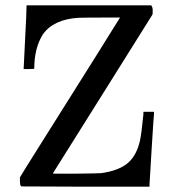

<svg xmlns="http://www.w3.org/2000/svg" viewBox="-20 -703 651 723"><path d="M69 -443Q69 -452 74.5 -554Q80 -656 80 -683H549Q555 -677 555 -664Q555 -649 554 -648Q552 -645 366 -348Q180 -51 179 -50Q178 -49 192 -49Q206 -49 263 -49Q352 -50 361 -51Q426 -60 460 -88Q494 -116 507 -173Q513 -200 520 -273V-282H560V-274Q559 -272 551 -141.5Q543 -11 543 -8V0H302L61 -1L58 -3Q55 -8 55 -21V-35Q59 -43 153.5 -193Q248 -343 340 -489.5Q432 -636 432 -637Q288 -637 275 -636Q181 -630 141 -573Q109 -521 109 -445Q109 -443 89 -443Z"/></svg>

Font: MathJax_Main
Style: Regular
Weight: 400
Version: Version 1.1